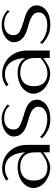

<svg xmlns="http://www.w3.org/2000/svg" viewBox="812 -1422 618 2282"><g transform="rotate(-90 1121.0 -281.0)"><path d="M257.8 -564.5Q215.8 -564.5 179.7 -550.8Q143.6 -537.1 114.3 -513.7Q121.1 -505.9 134.8 -489.3Q160.2 -508.8 190.4 -520.5Q221.7 -531.2 257.8 -531.2Q348.6 -531.2 398.4 -463.9Q448.2 -396.5 451.2 -290Q428.7 -331.1 383.8 -356.4Q338.9 -380.9 274.4 -380.9Q212.9 -380.9 156.2 -358.4Q100.6 -335.9 67.4 -294.9Q48.8 -273.4 38.1 -247.1Q27.3 -219.7 27.3 -189.5Q27.3 -162.1 38.1 -136.7Q47.9 -111.3 65.4 -88.9Q98.6 -46.9 153.3 -20.5Q208 6.8 270.5 6.8Q318.4 6.8 368.2 -21.5Q418.9 -49.8 451.2 -76.2Q451.2 -59.6 451.2 -40Q451.2 -20.5 451.2 1Q480.5 1 540 1Q540 1 540 -34.2Q540 -70.3 540 -116.2Q540 -172.9 540 -224.6Q540 -276.4 540 -277.3Q540 -319.3 529.3 -357.4Q519.5 -395.5 500 -428.7Q463.9 -490.2 401.4 -527.3Q337.9 -564.5 257.8 -564.5ZM270.5 -26.4Q198.2 -26.4 157.2 -67.4Q116.2 -108.4 116.2 -189.5Q116.2 -271.5 162.1 -310.5Q208 -349.6 274.4 -349.6Q359.4 -349.6 404.3 -307.6Q449.2 -265.6 451.2 -186.5Q451.2 -170.9 451.2 -151.4Q451.2 -131.8 451.2 -108.4Q424.8 -81.1 375 -53.7Q325.2 -26.4 270.5 -26.4Z M1021.5 -498Q1021.5 -498 1015.6 -503.9Q1009.8 -509.8 999 -518.6Q978.5 -534.2 940.4 -551.8Q901.4 -570.3 846.7 -570.3Q761.7 -570.3 700.2 -527.3Q639.6 -484.4 639.6 -429.7Q639.6 -380.9 661.1 -350.6Q682.6 -320.3 715.8 -299.8Q766.6 -270.5 831.1 -254.9Q895.5 -239.3 940.4 -213.9Q963.9 -200.2 978.5 -180.7Q993.2 -161.1 993.2 -132.8Q993.2 -93.8 969.7 -71.3Q947.3 -48.8 915 -38.1Q898.4 -33.2 880.9 -30.3Q862.3 -28.3 846.7 -28.3Q776.4 -28.3 717.8 -54.7Q658.2 -81.1 637.7 -114.3Q630.9 -106.4 618.2 -91.8Q618.2 -91.8 625 -84Q632.8 -75.2 646.5 -63.5Q672.9 -41 722.7 -16.6Q772.5 7.8 846.7 7.8Q891.6 7.8 926.8 0Q960.9 -7.8 987.3 -21.5Q1035.2 -46.9 1056.6 -83Q1077.1 -119.1 1077.1 -149.4Q1077.1 -194.3 1055.7 -221.7Q1034.2 -250 1001 -267.6Q972.7 -283.2 940.4 -293Q908.2 -302.7 876 -312.5Q815.4 -330.1 769.5 -353.5Q722.7 -377 722.7 -429.7Q722.7 -457 732.4 -477.5Q742.2 -497.1 758.8 -510.7Q776.4 -525.4 798.8 -532.2Q822.3 -539.1 846.7 -540Q893.6 -542 938.5 -525.4Q982.4 -507.8 1002 -475.6Q1008.8 -483.4 1021.5 -498Z M1378.9 -564.5Q1336.9 -564.5 1300.8 -550.8Q1264.6 -537.1 1235.4 -513.7Q1242.2 -505.9 1255.9 -489.3Q1281.2 -508.8 1311.5 -520.5Q1342.8 -531.2 1378.9 -531.2Q1469.7 -531.2 1519.5 -463.9Q1569.3 -396.5 1572.3 -290Q1549.8 -331.1 1504.9 -356.4Q1460 -380.9 1395.5 -380.9Q1334 -380.9 1277.3 -358.4Q1221.7 -335.9 1188.5 -294.9Q1169.9 -273.4 1159.2 -247.1Q1148.4 -219.7 1148.4 -189.5Q1148.4 -162.1 1159.2 -136.7Q1168.9 -111.3 1186.5 -88.9Q1219.7 -46.9 1274.4 -20.5Q1329.1 6.8 1391.6 6.8Q1439.5 6.8 1489.3 -21.5Q1540 -49.8 1572.3 -76.2Q1572.3 -59.6 1572.3 -40Q1572.3 -20.5 1572.3 1Q1601.6 1 1661.1 1Q1661.1 1 1661.1 -34.2Q1661.1 -70.3 1661.1 -116.2Q1661.1 -172.9 1661.1 -224.6Q1661.1 -276.4 1661.1 -277.3Q1661.1 -319.3 1650.4 -357.4Q1640.6 -395.5 1621.1 -428.7Q1585 -490.2 1522.5 -527.3Q1459 -564.5 1378.9 -564.5ZM1391.6 -26.4Q1319.3 -26.4 1278.3 -67.4Q1237.3 -108.4 1237.3 -189.5Q1237.3 -271.5 1283.2 -310.5Q1329.1 -349.6 1395.5 -349.6Q1480.5 -349.6 1525.4 -307.6Q1570.3 -265.6 1572.3 -186.5Q1572.3 -170.9 1572.3 -151.4Q1572.3 -131.8 1572.3 -108.4Q1545.9 -81.1 1496.1 -53.7Q1446.3 -26.4 1391.6 -26.4Z M2142.6 -498Q2142.6 -498 2136.7 -503.9Q2130.9 -509.8 2120.1 -518.6Q2099.6 -534.2 2061.5 -551.8Q2022.5 -570.3 1967.8 -570.3Q1882.8 -570.3 1821.3 -527.3Q1760.7 -484.4 1760.7 -429.7Q1760.7 -380.9 1782.2 -350.6Q1803.7 -320.3 1836.9 -299.8Q1887.7 -270.5 1952.1 -254.9Q2016.6 -239.3 2061.5 -213.9Q2085 -200.2 2099.6 -180.7Q2114.3 -161.1 2114.3 -132.8Q2114.3 -93.8 2090.8 -71.3Q2068.4 -48.8 2036.1 -38.1Q2019.5 -33.2 2002 -30.3Q1983.4 -28.3 1967.8 -28.3Q1897.5 -28.3 1838.9 -54.7Q1779.3 -81.1 1758.8 -114.3Q1752 -106.4 1739.3 -91.8Q1739.3 -91.8 1746.1 -84Q1753.9 -75.2 1767.6 -63.5Q1793.9 -41 1843.8 -16.6Q1893.6 7.8 1967.8 7.8Q2012.7 7.8 2047.9 0Q2082 -7.8 2108.4 -21.5Q2156.2 -46.9 2177.7 -83Q2198.2 -119.1 2198.2 -149.4Q2198.2 -194.3 2176.8 -221.7Q2155.3 -250 2122.1 -267.6Q2093.8 -283.2 2061.5 -293Q2029.3 -302.7 1997.1 -312.5Q1936.5 -330.1 1890.6 -353.5Q1843.8 -377 1843.8 -429.7Q1843.8 -457 1853.5 -477.5Q1863.3 -497.1 1879.9 -510.7Q1897.5 -525.4 1919.9 -532.2Q1943.4 -539.1 1967.8 -540Q2014.6 -542 2059.6 -525.4Q2103.5 -507.8 2123 -475.6Q2129.9 -483.4 2142.6 -498Z"/></g></svg>

Font: Suave
Style: Regular
Weight: 400
Designer: Manu Ambady
Version: Version 1.0